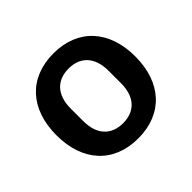

<svg xmlns="http://www.w3.org/2000/svg" viewBox="-131 -689 863 863"><g transform="rotate(-45 300.0 -258.0)"><path d="M300.1 12.1C455.6 12.1 550.8 -92 550.8 -258.2C550.8 -424 455.6 -528.1 300.1 -528.1C144.2 -528.1 49.4 -424 49.4 -258.2C49.4 -92 144.2 12.1 300.1 12.1ZM179.7 -218.4V-297.6C179.7 -385.3 226.2 -431.8 300.1 -431.8C373.6 -431.8 420.1 -385.3 420.1 -297.6V-218.4C420.1 -130.7 373.6 -84.5 300.1 -84.5C226.2 -84.5 179.7 -130.7 179.7 -218.4Z"/></g></svg>

Font: Margiela Mono SemiBold
Style: Regular
Weight: 600
Designer: Mike Abbink, Paul van der Laan, Pieter van Rosmalen
Foundry: Bold Monday
Version: Version 2.003 2021